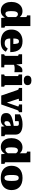

<svg xmlns="http://www.w3.org/2000/svg" viewBox="2058 -2884 838 4994"><g transform="rotate(90 2477.0 -387.0)"><path d="M658 -114Q658 -102 666 -97.5Q674 -93 692 -88L699 -86V0H448L434 -127L424 -110V-644Q424 -652 419.5 -656Q415 -660 407 -663Q399 -666 387 -670L381 -672V-758H658ZM272 -553Q323 -553 362 -533.5Q401 -514 428.5 -476.5Q456 -439 473 -386V-310Q446 -351 427.5 -378.5Q409 -406 391.5 -420Q374 -434 349 -434Q327 -434 311.5 -423Q296 -412 286.5 -391Q277 -370 273 -338Q269 -306 269 -264Q269 -223 272 -194Q275 -165 283 -146Q291 -127 304.5 -118Q318 -109 339 -109Q362 -109 380.5 -122.5Q399 -136 420.5 -168Q442 -200 473 -253V-172Q450 -114 422 -73Q394 -32 355.5 -10.5Q317 11 262 11Q187 11 135.5 -24Q84 -59 57 -121Q30 -183 30 -264Q30 -347 59.5 -412.5Q89 -478 143.5 -515.5Q198 -553 272 -553Z M979 -269Q979 -220 985 -185.5Q991 -151 1005.5 -130Q1020 -109 1045 -99.5Q1070 -90 1106 -90Q1142 -90 1167 -100Q1192 -110 1211 -128.5Q1230 -147 1245 -171L1325 -119Q1303 -76 1269 -46.5Q1235 -17 1186.5 -2.5Q1138 12 1071 12Q969 12 896.5 -20Q824 -52 786.5 -114.5Q749 -177 749 -268Q749 -355 786.5 -419Q824 -483 892.5 -518.5Q961 -554 1052 -554Q1125 -554 1178 -534Q1231 -514 1265.5 -474Q1300 -434 1317.5 -374.5Q1335 -315 1336 -235H923V-315H1144L1126 -283Q1125 -340 1121 -375Q1117 -410 1109.5 -428.5Q1102 -447 1088.5 -454Q1075 -461 1057 -461Q1037 -461 1022.5 -453Q1008 -445 998 -424Q988 -403 983.5 -365.5Q979 -328 979 -269Z M1858 -544V-343Q1850 -344 1834 -345.5Q1818 -347 1799.5 -348Q1781 -349 1764 -349Q1746 -349 1728.5 -347.5Q1711 -346 1696 -342.5Q1681 -339 1668.5 -333Q1656 -327 1646 -317L1641 -350Q1665 -413 1686 -458Q1707 -503 1737 -527Q1767 -551 1815 -551Q1831 -551 1842.5 -548.5Q1854 -546 1858 -544ZM1391 0V-79H1393Q1412 -79 1422.5 -88.5Q1433 -98 1433 -125V-426Q1433 -434 1429.5 -438.5Q1426 -443 1418.5 -446Q1411 -449 1399 -452L1391 -454V-543H1644L1659 -372L1666 -374V-87Q1666 -84 1674.5 -82Q1683 -80 1697 -79.5Q1711 -79 1727 -79H1731V0Z M2071 -586Q2013 -586 1980.5 -611.5Q1948 -637 1948 -686Q1948 -735 1980.5 -760.5Q2013 -786 2071 -786Q2130 -786 2162 -760.5Q2194 -735 2194 -686Q2194 -637 2162 -611.5Q2130 -586 2071 -586ZM2192 -543V-125Q2192 -98 2203 -88.5Q2214 -79 2232 -79H2234V0H1917V-79H1919Q1938 -79 1948.5 -88.5Q1959 -98 1959 -125V-426Q1959 -438 1951 -443Q1943 -448 1925 -452L1917 -454V-543Z M2750 -440Q2750 -445 2743.5 -450Q2737 -455 2726 -457.5Q2715 -460 2701 -460H2697V-543H2898V-457H2892Q2879 -457 2870 -452.5Q2861 -448 2854 -437Q2847 -426 2840 -407L2697 0H2466L2325 -412Q2319 -430 2312 -439.5Q2305 -449 2296 -453Q2287 -457 2272 -457H2268V-543H2605V-460H2600Q2587 -460 2575 -459Q2563 -458 2555.5 -456.5Q2548 -455 2548 -452L2672 -74L2641 -127Z M3266 -327V-254Q3231 -247 3207 -238.5Q3183 -230 3168 -219.5Q3153 -209 3145 -197.5Q3137 -186 3134 -172.5Q3131 -159 3131 -145Q3131 -121 3136.5 -107.5Q3142 -94 3153.5 -88.5Q3165 -83 3181 -83Q3196 -83 3209.5 -90.5Q3223 -98 3237 -114Q3251 -130 3266 -157L3276 -110Q3256 -65 3231.5 -39Q3207 -13 3173.5 -1Q3140 11 3094 11Q3035 11 2996 -4Q2957 -19 2938.5 -50Q2920 -81 2920 -131Q2920 -175 2939 -206Q2958 -237 2999 -259Q3040 -281 3106 -297.5Q3172 -314 3266 -327ZM3275 0 3263 -106 3254 -101V-412Q3254 -425 3249 -436Q3244 -447 3230.5 -453Q3217 -459 3190 -459Q3152 -459 3127 -449Q3102 -439 3094 -427Q3083 -431 3079.5 -438.5Q3076 -446 3081 -454.5Q3086 -463 3098 -468.5Q3110 -474 3130 -473V-357H2953V-487Q2969 -497 3003 -513Q3037 -529 3090 -541.5Q3143 -554 3215 -554Q3279 -554 3328.5 -542.5Q3378 -531 3412 -508.5Q3446 -486 3463.5 -452Q3481 -418 3481 -372V-114Q3481 -106 3484.5 -101.5Q3488 -97 3495.5 -94.5Q3503 -92 3515 -88L3523 -86V0Z M4201 -114Q4201 -102 4209 -97.5Q4217 -93 4235 -88L4242 -86V0H3991L3977 -127L3967 -110V-644Q3967 -652 3962.5 -656Q3958 -660 3950 -663Q3942 -666 3930 -670L3924 -672V-758H4201ZM3815 -553Q3866 -553 3905 -533.5Q3944 -514 3971.5 -476.5Q3999 -439 4016 -386V-310Q3989 -351 3970.5 -378.5Q3952 -406 3934.5 -420Q3917 -434 3892 -434Q3870 -434 3854.5 -423Q3839 -412 3829.5 -391Q3820 -370 3816 -338Q3812 -306 3812 -264Q3812 -223 3815 -194Q3818 -165 3826 -146Q3834 -127 3847.5 -118Q3861 -109 3882 -109Q3905 -109 3923.5 -122.5Q3942 -136 3963.5 -168Q3985 -200 4016 -253V-172Q3993 -114 3965 -73Q3937 -32 3898.5 -10.5Q3860 11 3805 11Q3730 11 3678.5 -24Q3627 -59 3600 -121Q3573 -183 3573 -264Q3573 -347 3602.5 -412.5Q3632 -478 3686.5 -515.5Q3741 -553 3815 -553Z M4924 -270Q4924 -184 4887.5 -120.5Q4851 -57 4780.5 -22.5Q4710 12 4608 12Q4507 12 4436.5 -22.5Q4366 -57 4329 -120.5Q4292 -184 4292 -270Q4292 -336 4313 -388.5Q4334 -441 4374.5 -478Q4415 -515 4473.5 -534.5Q4532 -554 4608 -554Q4684 -554 4743 -534.5Q4802 -515 4842.5 -477.5Q4883 -440 4903.5 -388Q4924 -336 4924 -270ZM4531 -271Q4531 -203 4538 -162Q4545 -121 4561.5 -102.5Q4578 -84 4608 -84Q4638 -84 4655 -102.5Q4672 -121 4679 -162Q4686 -203 4686 -271Q4686 -339 4679 -379.5Q4672 -420 4655 -437.5Q4638 -455 4608 -455Q4579 -455 4562 -437.5Q4545 -420 4538 -379.5Q4531 -339 4531 -271Z"/></g></svg>

Font: Roboto Serif Black
Style: Regular
Weight: 900
Designer: Greg Gazdowicz
Foundry: Commercial Type
Version: Version 1.008